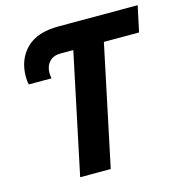

<svg xmlns="http://www.w3.org/2000/svg" viewBox="-106 -810 859 906"><g transform="rotate(-15 323.5 -357.0)"><path d="M174.8 0 298.8 -587.9H235.8Q201.7 -587.9 181.9 -567.1Q162.1 -546.4 162.1 -511.2Q162.1 -503.4 163.3 -496.6Q164.6 -489.7 165 -485.8H54.2Q51.8 -493.7 50.8 -504.2Q49.8 -514.6 49.8 -523.9Q49.8 -608.4 102.5 -661.1Q155.3 -713.9 259.8 -713.9H647L620.1 -587.9H448.2L324.2 0Z"/></g></svg>

Font: Open Sans
Style: Bold Italic
Weight: 700
Italic angle: -12°
Designer: Monotype Design Team
Foundry: Monotype Imaging Inc.
Version: Version 3.003; ttfautohint (v1.8.4)